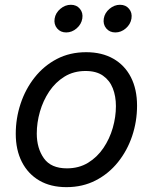

<svg xmlns="http://www.w3.org/2000/svg" viewBox="-20 -771 640 803"><path d="M257.8 11.7Q191.9 11.7 144.5 -15.9Q97.2 -43.5 71.5 -93.8Q45.9 -144 45.9 -211.4Q45.9 -276.4 66.2 -337.4Q86.4 -398.4 124.8 -447Q163.1 -495.6 217.5 -524.2Q272 -552.7 340.3 -552.7Q406.2 -552.7 454.1 -525.4Q502 -498 527.6 -447.8Q553.2 -397.5 553.2 -329.1Q553.2 -263.2 532.7 -202.1Q512.2 -141.1 473.4 -92.8Q434.6 -44.4 380.1 -16.4Q325.7 11.7 257.8 11.7ZM259.8 -66.9Q310.1 -66.9 348.4 -90.3Q386.7 -113.8 412.6 -152.1Q438.5 -190.4 451.7 -236.3Q464.8 -282.2 464.8 -327.1Q464.8 -368.7 451.7 -401.9Q438.5 -435.1 410.6 -454.6Q382.8 -474.1 337.9 -474.1Q288.1 -474.1 250 -450.7Q211.9 -427.2 186 -388.7Q160.2 -350.1 147 -304Q133.8 -257.8 133.8 -212.4Q133.8 -150.9 163.6 -108.9Q193.4 -66.9 259.8 -66.9ZM462.4 -635.3Q438.5 -635.3 424.3 -652.3Q410.2 -669.4 414.1 -693.4Q418 -717.3 438 -734.1Q458 -751 481.9 -751Q505.9 -751 519.8 -734.1Q533.7 -717.3 529.8 -693.4Q525.9 -669.4 506.1 -652.3Q486.3 -635.3 462.4 -635.3ZM256.8 -635.3Q232.9 -635.3 218.8 -652.3Q204.6 -669.4 208.5 -693.4Q212.4 -717.3 232.4 -734.1Q252.4 -751 276.4 -751Q300.3 -751 314.2 -734.1Q328.1 -717.3 324.2 -693.4Q320.3 -669.4 300.5 -652.3Q280.8 -635.3 256.8 -635.3Z"/></svg>

Font: Adwaita Sans
Style: Italic
Weight: 400
Italic angle: -9.39999°
Designer: Rasmus Andersson
Foundry: rsms
Version: Version 4.001;git-9221beed3